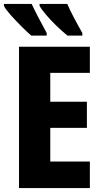

<svg xmlns="http://www.w3.org/2000/svg" viewBox="-28 -950 519 970"><path d="M426 0H68V-714H426V-582H226V-436H411V-304H226V-134H426ZM312 -930Q322 -906 342.5 -866.5Q363 -827 388 -783V-770H313Q287 -791 258 -819Q229 -847 205.5 -874.5Q182 -902 172 -920V-930ZM132 -930Q144 -904 164 -865.5Q184 -827 208 -783V-770H130Q109 -788 80 -817Q51 -846 26 -874Q1 -902 -8 -920V-930Z"/></svg>

Font: Noto Sans Condensed ExtraBold
Style: Regular
Weight: 800
Width: 3
Designer: Monotype Design Team
Foundry: Monotype Imaging Inc.
Version: Version 2.013; ttfautohint (v1.8.4.7-5d5b)